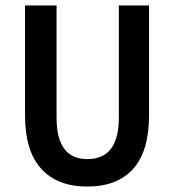

<svg xmlns="http://www.w3.org/2000/svg" viewBox="-20 -674 640 706"><path d="M72 -250V-654H188V-241Q188 -89 301 -89Q417 -89 417 -241V-654H528V-250Q528 -118 469.5 -53Q411 12 301 12Q191 12 131.5 -53.5Q72 -119 72 -250Z"/></svg>

Font: TypoPRO Source Code Pro
Style: Regular
Weight: 600
Monospace: yes
Designer: Paul D. Hunt, Teo Tuominen
Foundry: Adobe Systems Incorporated
Version: Version 2.010;PS 1.0;hotconv 1.0.84;makeotf.lib2.5.63406